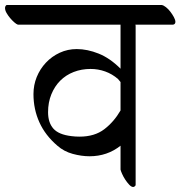

<svg xmlns="http://www.w3.org/2000/svg" viewBox="-52 -707 717 763"><path d="M176 -128Q128 -169 104.5 -221Q81 -273 81 -333Q81 -369 94 -401Q107 -433 130.5 -458Q154 -483 185.5 -497.5Q217 -512 253 -512Q295 -512 340 -494Q385 -476 427 -434V-609H19Q13 -611 4.5 -618.5Q-4 -626 -12 -635.5Q-20 -645 -26 -655.5Q-32 -666 -32 -675Q-32 -683 -26 -687H591Q598 -686 607.5 -678.5Q617 -671 625 -660.5Q633 -650 639 -639Q645 -628 645 -620Q645 -611 636 -609H486Q487 -607 487 -603V-208V29Q483 36 477 36Q470 36 461.5 27Q453 18 445.5 6.5Q438 -5 433 -16.5Q428 -28 427 -33V-128Q374 -86 304 -86Q272 -86 237 -95.5Q202 -105 176 -128ZM232 -166Q240 -165 248 -164.5Q256 -164 264 -164Q324 -164 362.5 -193.5Q401 -223 427 -268V-381L417 -393Q394 -413 366 -423Q338 -433 308 -433Q272 -433 241 -421Q210 -409 187.5 -386.5Q165 -364 152 -332Q139 -300 139 -261Q139 -220 160 -196Q181 -172 232 -166Z"/></svg>

Font: Asar
Style: Regular
Weight: 400
Designer: Eben Sorkin
Foundry: Eben Sorkin, Pria Ravichandran
Version: Version 1.003; ttfautohint (v1.3) -l 8 -r 50 -G 0 -x 0 -H 45